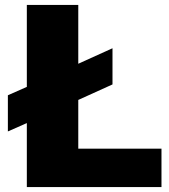

<svg xmlns="http://www.w3.org/2000/svg" viewBox="-20 -760 688 780"><path d="M12 -373 89 -407V-740H298V-501L437 -564V-417L298 -354V-156H636V0H89V-260L12 -226Z"/></svg>

Font: Encode Sans Wide
Style: ExtraBold
Weight: 800
Designer: Pablo Impallari, Andres Torresi
Foundry: Pablo Impallari, Andres Torresi
Version: Version 1.000; ttfautohint (v1.00) -l 8 -r 50 -G 200 -x 14 -